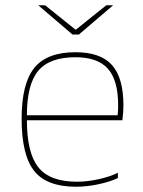

<svg xmlns="http://www.w3.org/2000/svg" viewBox="-20 -702 543 728"><path d="M427 -47V-27Q398 -13 354 -3.5Q310 6 268 6Q157 6 109.5 -54Q62 -114 62 -252Q62 -385 110 -444.5Q158 -504 266 -504Q361 -504 404.5 -455.5Q448 -407 448 -302Q448 -290 447 -276Q446 -262 444 -246H82Q82 -122 125.5 -67.5Q169 -13 272 -13Q312 -13 356 -23Q400 -33 427 -47ZM428 -302Q428 -398 389 -441.5Q350 -485 266 -485Q168 -485 125 -433.5Q82 -382 82 -265H426Q427 -274 427.5 -283Q428 -292 428 -302ZM125 -682H151L267 -589L383 -682H409L279 -571H255Z"/></svg>

Font: Blinker Thin
Style: Regular
Weight: 100
Designer: Juergen Huber
Foundry: supertype
Version: Version 1.017;hotconv 1.0.117;makeotfexe 2.5.65602